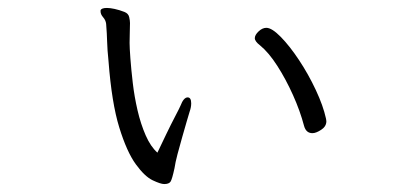

<svg xmlns="http://www.w3.org/2000/svg" viewBox="-20 -454 1040 483"><path d="M233 -428Q235 -434 249 -434Q257 -434 268.5 -431.5Q280 -429 293 -424Q303 -420 305 -411Q307 -402 307 -396Q307 -386 306.5 -373Q306 -360 306 -346Q306 -334 308 -307Q310 -280 314 -245.5Q318 -211 326 -176.5Q334 -142 346.5 -113.5Q359 -85 376 -70Q386 -91 398 -116Q410 -141 420.5 -161Q431 -181 434 -188Q442 -209 452 -209Q461 -209 461 -194Q461 -184 457 -173Q455 -167 450 -149.5Q445 -132 438.5 -109.5Q432 -87 426.5 -66Q421 -45 419 -31Q413 -3 409 3Q405 9 393 9Q384 9 364 -0.5Q344 -10 321.5 -41Q299 -72 280 -133.5Q261 -195 253 -300Q250 -329 249.5 -349Q249 -369 247 -394Q246 -403 239.5 -410.5Q233 -418 233 -425ZM801 -149Q801 -136 788 -127.5Q775 -119 766 -119Q750 -119 745 -137Q735 -175 717 -215Q699 -255 677.5 -288.5Q656 -322 634 -340Q621 -350 621 -358Q621 -366 630.5 -375Q640 -384 650 -384Q664 -384 686.5 -361Q709 -338 732.5 -302.5Q756 -267 774.5 -227.5Q793 -188 800 -156Q800 -155 800.5 -153Q801 -151 801 -149Z"/></svg>

Font: QiushuiShotai Bright
Style: Regular
Weight: 400
Designer: Christian Thalmann (Catharsis Fonts)
Version: Version 1.250;